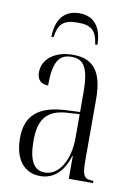

<svg xmlns="http://www.w3.org/2000/svg" viewBox="-84 -785 597 850"><g transform="rotate(10 214.5 -360.0)"><path d="M99 -606H109C117 -666 139 -688 204 -688C265 -688 287 -668 296 -606H306C305 -680 274 -730 204 -730C133 -730 100 -680 99 -606ZM157 10C216 10 261 -30 282 -103H284V0H393V-10H391C353 -10 342 -21 342 -90V-369C342 -496 296 -544 208 -544C126 -544 72 -501 72 -442C72 -407 91 -391 122 -391C122 -498 147 -534 203 -534C259 -534 282 -497 282 -385V-300L218 -297C98 -291 40 -243 40 -141C40 -40 88 10 157 10ZM174 -9C124 -9 101 -52 101 -140C101 -232 133 -282 229 -287L282 -290V-184C282 -84 238 -9 174 -9Z"/></g></svg>

Font: Noto Serif Display ExtraCondensed Light
Style: Regular
Weight: 300
Width: 2
Designer: Monotype Design Team
Foundry: Monotype Imaging Inc.
Version: Version 2.009